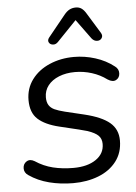

<svg xmlns="http://www.w3.org/2000/svg" viewBox="-62 -995 743 1052"><g transform="rotate(-5 309.5 -469.0)"><path d="M55.5 -56.5Q33.6 -71.1 33.9 -95.3Q34.1 -119.5 53.4 -131.7Q72.7 -143.8 97.2 -129.2Q142.7 -99 194.2 -86.3Q245.7 -73.7 306.4 -73.7Q383.6 -73.7 430.2 -105.6Q476.8 -137.4 476.8 -190.8Q476.8 -219.4 459.4 -236.8Q442 -254.2 400.7 -268.2Q377.4 -275.1 353.6 -280.8L248.4 -306.1Q171.2 -324.7 132.2 -360.3Q93.1 -395.8 93.1 -465.1Q93.1 -529.1 129.2 -577.7Q165.4 -626.4 226.8 -652.8Q288.1 -679.3 361.5 -679.3Q420.4 -679.3 478.3 -661.1Q536.2 -643 581.3 -607.5Q601.9 -592.5 601.2 -568.4Q600.4 -544.3 581.2 -533.5Q561.9 -522.6 534.2 -540.5Q497.3 -567.9 452.1 -582.1Q407 -596.3 359.5 -596.3Q310.7 -596.3 271.7 -580.7Q232.7 -565 210.9 -537Q189.1 -509 189.1 -472Q189.1 -445.4 199.4 -429Q209.7 -412.7 229.9 -403.3Q250.1 -393.9 286.2 -384.9L391.5 -359.7Q485.4 -336.9 529.1 -300Q572.8 -263 572.8 -201.7Q572.8 -134.8 536.2 -87Q499.7 -39.3 437.2 -15Q374.8 9.3 298.1 9.3Q228.8 9.3 166.4 -6.7Q104 -22.7 55.5 -56.5ZM236.3 -797.9 330.8 -914.4Q344.9 -932 360.2 -940.1Q375.6 -948.3 395.2 -948.3Q413.3 -948.3 426.4 -939.2Q439.5 -930.1 451.2 -910.6L519.9 -798.8Q530.3 -782.3 521.9 -769Q513.4 -755.7 496.1 -756.1Q478.8 -756.5 466.1 -772.4L388 -879.5L280.9 -768.1Q268.3 -755.1 252.7 -756.9Q237.1 -758.6 230.8 -771Q224.5 -783.3 236.3 -797.9Z"/></g></svg>

Font: SN Pro Thin
Style: Italic
Weight: 200
Italic angle: -9°
Designer: Tobias Whetton
Foundry: Supernotes
Version: Version 1.003;Glyphs 3.3 (3324)